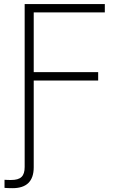

<svg xmlns="http://www.w3.org/2000/svg" viewBox="-20 -748 626 973"><path d="M105 -727.5V98.1C105 145 85.4 164.1 36.1 164.1C28.3 164.1 14.6 164.1 2.9 163.1V204.1C13.7 205.1 30.8 205.6 43.5 205.6C114.3 205.6 150.9 170.9 150.9 99.6V-339.8H477.5V-382.3H150.9V-685.1H511.2V-727.5Z"/></svg>

Font: Raveo ExtraLight
Style: Regular
Weight: 200
Designer: Jakub Foglar, Rasmus Andersson (Inter)
Foundry: Jakubfoglar.com
Version: Version 1.100;Glyphs 3.2.3 (3260)